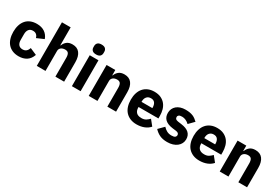

<svg xmlns="http://www.w3.org/2000/svg" viewBox="65 -1780 4089 2823"><g transform="rotate(30 2109.5 -368.5)"><path d="M281 12Q222 12 176 -7.5Q130 -27 99 -62.5Q68 -98 52 -149Q36 -200 36 -263Q36 -326 52 -376.5Q68 -427 99 -463Q130 -499 176 -518Q222 -537 281 -537Q361 -537 414.5 -501Q468 -465 491 -400L371 -348Q364 -378 342 -399Q320 -420 281 -420Q236 -420 213 -390.5Q190 -361 190 -311V-213Q190 -163 213 -134Q236 -105 281 -105Q321 -105 344.5 -126.5Q368 -148 379 -183L494 -133Q468 -58 413.5 -23Q359 12 281 12Z M586 -740H734V-436H740Q754 -477 789 -507Q824 -537 886 -537Q967 -537 1008.5 -483Q1050 -429 1050 -329V0H902V-317Q902 -368 886 -392.5Q870 -417 829 -417Q811 -417 794 -412.5Q777 -408 763.5 -398Q750 -388 742 -373.5Q734 -359 734 -340V0H586Z M1256 -581Q1211 -581 1190.5 -601.5Q1170 -622 1170 -654V-676Q1170 -708 1190.5 -728.5Q1211 -749 1256 -749Q1301 -749 1321.5 -728.5Q1342 -708 1342 -676V-654Q1342 -622 1321.5 -601.5Q1301 -581 1256 -581ZM1182 -525H1330V0H1182Z M1468 0V-525H1616V-436H1622Q1636 -477 1671 -507Q1706 -537 1768 -537Q1849 -537 1890.5 -483Q1932 -429 1932 -329V0H1784V-317Q1784 -368 1768 -392.5Q1752 -417 1711 -417Q1693 -417 1676 -412.5Q1659 -408 1645.5 -398Q1632 -388 1624 -373.5Q1616 -359 1616 -340V0Z M2283 12Q2223 12 2176 -7.5Q2129 -27 2096.5 -62.5Q2064 -98 2047.5 -149Q2031 -200 2031 -263Q2031 -325 2047 -375.5Q2063 -426 2094.5 -462Q2126 -498 2172 -517.5Q2218 -537 2277 -537Q2342 -537 2388.5 -515Q2435 -493 2464.5 -456Q2494 -419 2507.5 -370.5Q2521 -322 2521 -269V-225H2184V-217Q2184 -165 2212 -134.5Q2240 -104 2300 -104Q2346 -104 2375 -122.5Q2404 -141 2429 -167L2503 -75Q2468 -34 2411.5 -11Q2355 12 2283 12ZM2280 -428Q2235 -428 2209.5 -398.5Q2184 -369 2184 -320V-312H2368V-321Q2368 -369 2346.5 -398.5Q2325 -428 2280 -428Z M2804 12Q2728 12 2676 -12.5Q2624 -37 2583 -82L2670 -170Q2698 -139 2732 -121Q2766 -103 2809 -103Q2853 -103 2870 -116.5Q2887 -130 2887 -153Q2887 -190 2834 -197L2777 -204Q2600 -226 2600 -366Q2600 -404 2614.5 -435.5Q2629 -467 2655.5 -489.5Q2682 -512 2719.5 -524.5Q2757 -537 2804 -537Q2845 -537 2876.5 -531.5Q2908 -526 2932.5 -515.5Q2957 -505 2977.5 -489.5Q2998 -474 3018 -455L2933 -368Q2908 -393 2876.5 -407.5Q2845 -422 2812 -422Q2774 -422 2758 -410Q2742 -398 2742 -378Q2742 -357 2753.5 -345.5Q2765 -334 2797 -329L2856 -321Q3029 -298 3029 -163Q3029 -125 3013 -93Q2997 -61 2967.5 -37.5Q2938 -14 2896.5 -1Q2855 12 2804 12Z M3349 12Q3289 12 3242 -7.5Q3195 -27 3162.5 -62.5Q3130 -98 3113.5 -149Q3097 -200 3097 -263Q3097 -325 3113 -375.5Q3129 -426 3160.5 -462Q3192 -498 3238 -517.5Q3284 -537 3343 -537Q3408 -537 3454.5 -515Q3501 -493 3530.5 -456Q3560 -419 3573.5 -370.5Q3587 -322 3587 -269V-225H3250V-217Q3250 -165 3278 -134.5Q3306 -104 3366 -104Q3412 -104 3441 -122.5Q3470 -141 3495 -167L3569 -75Q3534 -34 3477.5 -11Q3421 12 3349 12ZM3346 -428Q3301 -428 3275.5 -398.5Q3250 -369 3250 -320V-312H3434V-321Q3434 -369 3412.5 -398.5Q3391 -428 3346 -428Z M3692 0V-525H3840V-436H3846Q3860 -477 3895 -507Q3930 -537 3992 -537Q4073 -537 4114.5 -483Q4156 -429 4156 -329V0H4008V-317Q4008 -368 3992 -392.5Q3976 -417 3935 -417Q3917 -417 3900 -412.5Q3883 -408 3869.5 -398Q3856 -388 3848 -373.5Q3840 -359 3840 -340V0Z"/></g></svg>

Font: IBM Plex Sans Thai
Style: Bold
Weight: 700
Designer: Mike Abbink, Paul van der Laan, Pieter van Rosmalen, Ben Mitchell, Mark Frömberg
Foundry: Bold Monday
Version: Version 1.2